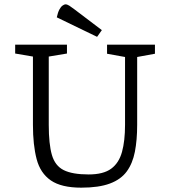

<svg xmlns="http://www.w3.org/2000/svg" viewBox="-20 -854 784 886"><path d="M355 12Q263 12 214.5 -21.5Q166 -55 149 -120Q132 -185 132 -278V-593L50 -607V-648H289V-607L205 -593V-278Q205 -189 219.5 -139Q234 -89 274 -69Q314 -49 389 -49Q457 -49 493 -75.5Q529 -102 543 -153Q557 -204 557 -278V-591L474 -606V-648H695V-606L613 -591V-278Q613 -208 602.5 -154Q592 -100 565 -63Q538 -26 487 -7Q436 12 355 12ZM428 -684 242 -774Q247 -797 254 -810Q261 -823 269 -828.5Q277 -834 282 -834Q290 -834 299.5 -828Q309 -822 322 -812L450 -715Z"/></svg>

Font: Faustina Light
Style: Regular
Weight: 300
Designer: Alfonso Garcia
Foundry: http://www.omnibus-type.com
Version: Version 1.200